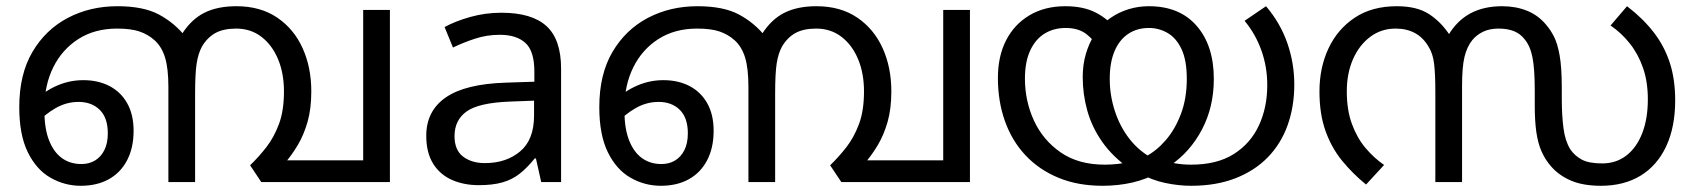

<svg xmlns="http://www.w3.org/2000/svg" viewBox="-20 -586 5451 618"><path d="M358 -566Q442 -566 492 -539Q542 -512 576 -469L596 -428L608 -266V0H522V-306Q522 -365 511.5 -400Q501 -435 478 -456Q457 -475 429.5 -484.5Q402 -494 357 -494Q285 -494 232.5 -460.5Q180 -427 151.5 -369.5Q123 -312 123 -239V-228Q123 -172 138 -134Q153 -96 179.5 -77Q206 -58 242 -58Q267 -58 286 -69.5Q305 -81 316 -103Q327 -125 327 -157Q327 -207 301 -232.5Q275 -258 233 -258Q194 -258 159 -238Q124 -218 95 -186L80 -248Q109 -284 154 -306Q199 -328 248 -328Q296 -328 332.5 -309Q369 -290 389.5 -253.5Q410 -217 410 -165Q410 -110 389 -70Q368 -30 330 -9Q292 12 240 12Q188 12 142.5 -14Q97 -40 69.5 -96Q42 -152 42 -241Q42 -347 84.5 -419Q127 -491 198.5 -528.5Q270 -566 358 -566ZM1235 -554V0H821L785 -54Q813 -81 837.5 -112.5Q862 -144 878 -187Q894 -230 894 -292Q894 -350 875 -395.5Q856 -441 821.5 -467.5Q787 -494 740 -494Q699 -494 673 -479.5Q647 -465 630 -436Q618 -414 613 -382Q608 -350 608 -285V0H522V-258L571 -422L566 -477Q596 -524 638 -545Q680 -566 741 -566Q818 -566 872 -529.5Q926 -493 954 -431Q982 -369 982 -292Q982 -236 970 -194Q958 -152 939 -120Q920 -88 897 -61L877 -70H1149V-554Z M1594 -545Q1692 -545 1739 -502Q1786 -459 1786 -365V0H1722L1705 -76H1701Q1678 -47 1653.5 -27.5Q1629 -8 1597.5 1Q1566 10 1521 10Q1473 10 1434.5 -7Q1396 -24 1374 -59.5Q1352 -95 1352 -149Q1352 -229 1415 -272.5Q1478 -316 1609 -320L1700 -323V-355Q1700 -422 1671 -448Q1642 -474 1589 -474Q1547 -474 1509 -461.5Q1471 -449 1438 -433L1411 -499Q1446 -518 1494 -531.5Q1542 -545 1594 -545ZM1620 -259Q1520 -255 1481.5 -227Q1443 -199 1443 -148Q1443 -103 1470.5 -82Q1498 -61 1541 -61Q1609 -61 1654 -98.5Q1699 -136 1699 -214V-262Z M2225 -566Q2309 -566 2359 -539Q2409 -512 2443 -469L2463 -428L2475 -266V0H2389V-306Q2389 -365 2378.5 -400Q2368 -435 2345 -456Q2324 -475 2296.5 -484.5Q2269 -494 2224 -494Q2152 -494 2099.5 -460.5Q2047 -427 2018.5 -369.5Q1990 -312 1990 -239V-228Q1990 -172 2005 -134Q2020 -96 2046.5 -77Q2073 -58 2109 -58Q2134 -58 2153 -69.5Q2172 -81 2183 -103Q2194 -125 2194 -157Q2194 -207 2168 -232.5Q2142 -258 2100 -258Q2061 -258 2026 -238Q1991 -218 1962 -186L1947 -248Q1976 -284 2021 -306Q2066 -328 2115 -328Q2163 -328 2199.5 -309Q2236 -290 2256.5 -253.5Q2277 -217 2277 -165Q2277 -110 2256 -70Q2235 -30 2197 -9Q2159 12 2107 12Q2055 12 2009.5 -14Q1964 -40 1936.5 -96Q1909 -152 1909 -241Q1909 -347 1951.5 -419Q1994 -491 2065.5 -528.5Q2137 -566 2225 -566ZM3102 -554V0H2688L2652 -54Q2680 -81 2704.5 -112.5Q2729 -144 2745 -187Q2761 -230 2761 -292Q2761 -350 2742 -395.5Q2723 -441 2688.5 -467.5Q2654 -494 2607 -494Q2566 -494 2540 -479.5Q2514 -465 2497 -436Q2485 -414 2480 -382Q2475 -350 2475 -285V0H2389V-258L2438 -422L2433 -477Q2463 -524 2505 -545Q2547 -566 2608 -566Q2685 -566 2739 -529.5Q2793 -493 2821 -431Q2849 -369 2849 -292Q2849 -236 2837 -194Q2825 -152 2806 -120Q2787 -88 2764 -61L2744 -70H3016V-554Z M3814 12Q3774 12 3731 3Q3688 -6 3646 -29Q3640 -32 3630.5 -36Q3621 -40 3616 -43Q3561 -82 3528 -129Q3495 -176 3480 -229Q3465 -282 3465 -338Q3465 -378 3475 -412Q3485 -446 3502 -473L3509 -484Q3529 -511 3555.5 -529Q3582 -547 3613 -556.5Q3644 -566 3678 -566Q3777 -566 3832 -502.5Q3887 -439 3887 -332Q3887 -242 3849 -169.5Q3811 -97 3746 -53Q3738 -47 3730.5 -42.5Q3723 -38 3713 -33Q3671 -9 3625 1.5Q3579 12 3529 12Q3449 12 3386.5 -14Q3324 -40 3280.5 -86.5Q3237 -133 3214.5 -196.5Q3192 -260 3192 -335Q3192 -405 3218.5 -456.5Q3245 -508 3294 -537Q3343 -566 3409 -566Q3467 -566 3507 -545.5Q3547 -525 3574 -490L3515 -431Q3502 -457 3476.5 -476.5Q3451 -496 3410 -496Q3372 -496 3342.5 -478Q3313 -460 3296 -423.5Q3279 -387 3279 -333Q3279 -261 3308 -198Q3337 -135 3394 -95.5Q3451 -56 3536 -56Q3557 -56 3579 -58.5Q3601 -61 3622 -66Q3633 -70 3645 -74Q3657 -78 3667 -82Q3702 -100 3732 -134.5Q3762 -169 3781 -219Q3800 -269 3800 -332Q3800 -392 3783 -428Q3766 -464 3738 -480Q3710 -496 3678 -496Q3640 -496 3611.5 -477Q3583 -458 3567.5 -421.5Q3552 -385 3552 -332Q3552 -279 3568.5 -228.5Q3585 -178 3615.5 -139Q3646 -100 3687 -78Q3697 -74 3705 -73.5Q3713 -73 3723 -69Q3740 -64 3764 -60Q3788 -56 3814 -56Q3897 -56 3951 -90Q4005 -124 4032 -182Q4059 -240 4059 -312Q4059 -371 4040 -424Q4021 -477 3986 -519L4055 -566Q4101 -512 4123.5 -447.5Q4146 -383 4146 -314Q4146 -243 4124.5 -183Q4103 -123 4060.5 -79.5Q4018 -36 3956 -12Q3894 12 3814 12Z M4815 -566Q4859 -566 4895 -551.5Q4931 -537 4956 -507Q4970 -491 4981.5 -469Q4993 -447 5000 -408Q5007 -369 5007 -303V-269Q5007 -214 5012.5 -173Q5018 -132 5034 -106Q5048 -85 5071 -72.5Q5094 -60 5137 -60Q5182 -60 5215 -85.5Q5248 -111 5266 -157.5Q5284 -204 5284 -266Q5284 -323 5268.5 -367.5Q5253 -412 5226 -446Q5199 -480 5164 -504L5217 -566Q5268 -527 5302.5 -482.5Q5337 -438 5354.5 -384.5Q5372 -331 5372 -263Q5372 -177 5343 -115Q5314 -53 5260.5 -20.5Q5207 12 5133 12Q5076 12 5037 -4.5Q4998 -21 4972 -51Q4953 -73 4941.5 -99.5Q4930 -126 4925 -161.5Q4920 -197 4920 -246V-295Q4920 -365 4912.5 -402Q4905 -439 4887 -460Q4874 -477 4853.5 -485.5Q4833 -494 4803 -494Q4775 -494 4754 -484Q4733 -474 4719 -457Q4702 -436 4694 -403.5Q4686 -371 4686 -309V0H4600V-292Q4600 -348 4596 -381Q4592 -414 4578 -436Q4561 -465 4534.5 -479.5Q4508 -494 4472 -494Q4426 -494 4390.5 -467.5Q4355 -441 4335 -395.5Q4315 -350 4315 -292Q4315 -232 4331.5 -187Q4348 -142 4375 -110Q4402 -78 4435 -55L4377 8Q4334 -27 4300 -68.5Q4266 -110 4246.5 -164.5Q4227 -219 4227 -292Q4227 -368 4256 -430Q4285 -492 4340.5 -529Q4396 -566 4476 -566Q4541 -566 4580 -540.5Q4619 -515 4647 -472L4642 -473Q4670 -520 4713 -543Q4756 -566 4815 -566Z"/></svg>

Font: lmalayalam15
Style: Book
Weight: 400
Designer: Jelle Bosma - Monotype Design Team
Foundry: Monotype Imaging Inc.
Version: Version 2.003